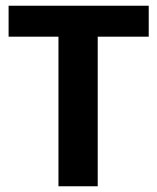

<svg xmlns="http://www.w3.org/2000/svg" viewBox="-20 -650 548 670"><path d="M499 -630V-522H321V0H184V-522H10V-630Z"/></svg>

Font: Mukta Mahee
Style: Bold
Weight: 700
Designer: Shuchita Grover, Noopur Datye, Girish Dalvi, Yashodeep Gholap
Foundry: Ek Type
Version: Version 2.538;PS 1.000;hotconv 16.6.51;makeotf.lib2.5.65220;